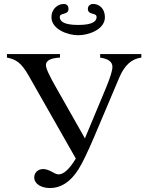

<svg xmlns="http://www.w3.org/2000/svg" viewBox="-20 -935 751 970"><path d="M694 -662H486V-644C527 -638 548 -623 548 -597C548 -579 537 -543 515 -490L409 -236L265 -490C230 -551 212 -589 212 -606C212 -629 236 -642 283 -644V-662H15V-644C40 -640 59 -631 74 -619C89 -607 106 -586 123 -556L363 -134C331 -81 302 -54 276 -54C270 -54 260 -57 248 -64C229 -75 212 -81 199 -81C171 -81 153 -62 153 -39C153 -5 189 15 233 15C286 15 335 -14 376 -79C397 -112 423 -167 456 -244L583 -544C609 -605 645 -638 694 -644ZM510 -848C510 -892 481 -915 451 -915C437 -915 424 -907 424 -890C424 -857 468 -873 468 -849C468 -827 447 -809 375 -809C303 -809 282 -827 282 -849C282 -873 326 -857 326 -890C326 -907 316 -915 302 -915C274 -915 240 -892 240 -848C240 -787 322 -757 375 -757C428 -757 510 -786 510 -848Z"/></svg>

Font: XITS Math
Style: Regular
Weight: 400
Designer: MicroPress Inc., with final additions and corrections provided by Coen Hoffman, Elsevier (retired)
Version: Version 1.302